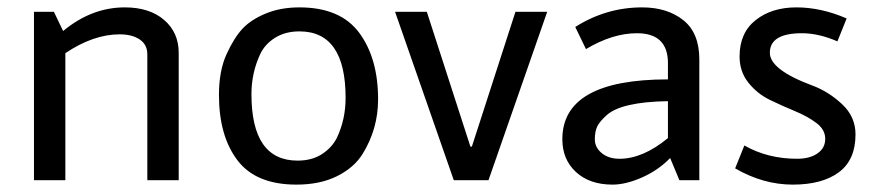

<svg xmlns="http://www.w3.org/2000/svg" viewBox="-20 -488 2366 520"><path d="M464 -345V0H379V-341Q379 -367 358.5 -381Q338 -395 304 -395Q233 -395 157 -344V0H72V-456H126L151 -404Q228 -468 318 -468Q385 -468 424.5 -434Q464 -400 464 -345Z M791 -403Q753 -403 725.5 -386Q698 -369 685 -342Q661 -291 661 -233Q661 -53 786 -53Q824 -53 851 -70Q878 -87 892 -114Q916 -164 916 -223Q916 -403 791 -403ZM791 -468Q902 -468 953 -399Q1004 -330 1004 -219Q1004 -139 962 -71Q939 -34 893 -11Q847 12 783 12Q673 12 623 -54Q573 -120 573 -231Q573 -296 593.5 -341Q614 -386 637 -410.5Q660 -435 700 -451.5Q740 -468 791 -468Z M1303 0H1209L1050 -456H1136L1254 -91H1258L1376 -456H1462Z M1789 -273V-317Q1789 -398 1705 -398Q1639 -398 1567 -355L1538 -415Q1622 -468 1719 -468Q1787 -468 1830.5 -433.5Q1874 -399 1874 -327V0H1820L1795 -60Q1763 -27 1719 -7.5Q1675 12 1639 12Q1577 12 1540 -22Q1503 -56 1503 -111Q1503 -273 1789 -273ZM1658 -58Q1721 -58 1789 -114V-214Q1663 -212 1623 -176Q1604 -159 1597.5 -145.5Q1591 -132 1591 -110.5Q1591 -89 1609.5 -73.5Q1628 -58 1658 -58Z M2248 -376Q2197 -398 2152 -398Q2065 -398 2065 -345Q2065 -299 2181 -256Q2224 -240 2260.5 -206Q2297 -172 2297 -124Q2297 -55 2252 -21.5Q2207 12 2127 12Q2047 12 1971 -32L1996 -94Q2059 -58 2139 -58Q2173 -58 2194 -72.5Q2215 -87 2215 -112Q2215 -137 2191 -155Q2167 -173 2133 -187Q2099 -201 2065 -217.5Q2031 -234 2007 -264Q1983 -294 1983 -335Q1983 -399 2026.5 -433.5Q2070 -468 2137 -468Q2204 -468 2273 -438Z"/></svg>

Font: Average Sans
Style: Regular
Weight: 400
Designer: Eduardo Rodriguez Tunni
Foundry: Eduardo Rodriguez Tunni
Version: Version 1.001